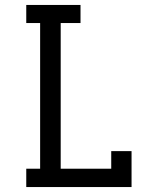

<svg xmlns="http://www.w3.org/2000/svg" viewBox="-20 -755 640 775"><path d="M86 0V-74H142V-662H86V-735H305V-662H225V-74H429V-145H511V0Z"/></svg>

Font: Iosevka Plex Etoile
Style: Regular
Weight: 400
Designer: Belleve Invis
Foundry: Belleve Invis
Version: Version 25.1.1; ttfautohint (v1.8.4)